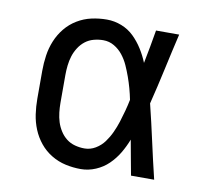

<svg xmlns="http://www.w3.org/2000/svg" viewBox="-65 -599 730 678"><g transform="rotate(10 300.0 -260.0)"><path d="M266 8Q238 8 211 2Q184 -4 160 -18.5Q136 -33 118.5 -54.5Q101 -76 90.5 -101.5Q80 -127 76 -154.5Q72 -182 72 -210V-310Q72 -338 76 -365.5Q80 -393 90.5 -418.5Q101 -444 118.5 -465.5Q136 -487 160 -501.5Q184 -516 211 -522Q238 -528 266 -528Q293 -528 318.5 -518Q344 -508 363 -489.5Q382 -471 396.5 -448Q411 -425 421 -400Q427 -430 432.5 -460Q438 -490 443 -520H526Q511 -456 497 -391.5Q483 -327 467 -263Q483 -198 497.5 -132Q512 -66 528 0H445Q439 -31 433.5 -62Q428 -93 422 -125Q412 -99 398 -75.5Q384 -52 364.5 -33Q345 -14 319 -3Q293 8 266 8ZM266 -66Q287 -66 305.5 -77Q324 -88 336.5 -105Q349 -122 358 -141.5Q367 -161 373.5 -181.5Q380 -202 385.5 -222.5Q391 -243 395 -263Q391 -283 385.5 -303Q380 -323 373 -342.5Q366 -362 357.5 -381Q349 -400 336 -416.5Q323 -433 305 -443.5Q287 -454 266 -454Q249 -454 232 -449.5Q215 -445 201.5 -434.5Q188 -424 178.5 -409Q169 -394 164 -378Q159 -362 157 -344.5Q155 -327 155 -310V-210Q155 -193 157 -175.5Q159 -158 164 -142Q169 -126 178.5 -111Q188 -96 201.5 -85.5Q215 -75 232 -70.5Q249 -66 266 -66Z"/></g></svg>

Font: Zed Mono Extended
Style: Regular
Weight: 400
Width: 7
Monospace: yes
Designer: Belleve Invis
Foundry: Belleve Invis
Version: Version 1.0.0; ttfautohint (v1.8.4)